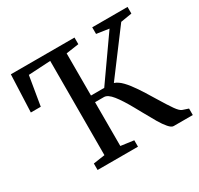

<svg xmlns="http://www.w3.org/2000/svg" viewBox="-155 -936 1174 1130"><g transform="rotate(-30 431.5 -371.5)"><path d="M203 0V-44L281.5 -55.5L282.5 -695.5L132.5 -687L99.5 -489.5H32L42.5 -743H475V-698L388.5 -685.5V-399H478.5L680 -685.5L595.5 -698V-743H835.5V-698L759.5 -685.5L542 -395.5Q568 -387 594 -360Q620 -333 648.5 -290.5Q668 -262 711 -191Q751 -125 773 -93.8Q795 -62.5 811 -57L850 -44V0H720Q705.5 0 686.8 -21.8Q668 -43.5 648.8 -76Q629.5 -108.5 600 -162.5L574 -209.5Q536.5 -277 506.2 -315Q476 -353 450 -353H389.5V-55.5L477.5 -43.5V0Z"/></g></svg>

Font: Merriweather 12pt
Style: Regular
Weight: 400
Designer: Eben Sorkin
Foundry: Eben Sorkin
Version: Version 2.100